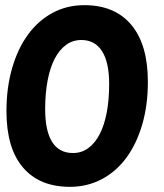

<svg xmlns="http://www.w3.org/2000/svg" viewBox="-20 -723 636 744"><path d="M251 1Q133 1 69 -74Q5 -149 5 -292Q5 -383 27 -459Q49 -535 88.5 -589Q128 -643 183.5 -673Q239 -703 307 -703Q425 -703 489 -626.5Q553 -550 553 -406Q553 -315 531 -240Q509 -165 469.5 -111.5Q430 -58 374 -28.5Q318 1 251 1ZM263 -130Q296 -130 322 -149Q348 -168 366 -202.5Q384 -237 393.5 -286.5Q403 -336 403 -398Q403 -481 375.5 -524.5Q348 -568 295 -568Q262 -568 236 -549Q210 -530 192 -495.5Q174 -461 164.5 -411Q155 -361 155 -300Q155 -216 182 -173Q209 -130 263 -130Z"/></svg>

Font: Lebkuchenwelt
Style: Regular
Weight: 400
Designer: Vernon Adams
Foundry: Gereon Berster
Version: Version 1.000;PS 001.001;hotconv 1.0.56 